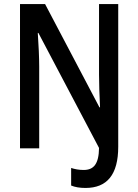

<svg xmlns="http://www.w3.org/2000/svg" viewBox="-20 -734 684 950"><path d="M403 196C509 196 565 131 565 -8V-714H470V-365C470 -322 472 -262 475 -203H472L203 -714H79V0H174V-404C174 -448 171 -513 167 -571H170L470 -2C469 77 444 107 394 107C370 107 350 103 332 97V184C351 192 375 196 403 196Z"/></svg>

Font: Noto Sans Gujarati Condensed Medium
Style: Regular
Weight: 500
Width: 3
Designer: Jelle Bosma - Monotype Design Team, Universal Thirst
Foundry: Monotype Imaging Inc.
Version: Version 2.106